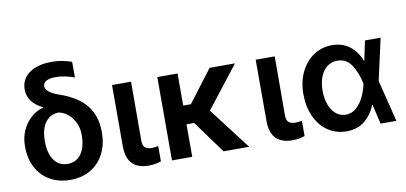

<svg xmlns="http://www.w3.org/2000/svg" viewBox="-70 -965 2546 1203"><g transform="rotate(-10 1203.0 -364.0)"><path d="M303.7 -739.3Q337.9 -739.3 367.7 -733.9Q397.5 -728.5 431.6 -716.8V-617.2Q406.2 -627 374.3 -633.8Q342.3 -640.6 311.5 -640.6Q272.9 -640.6 252.7 -628.9Q232.4 -617.2 232.4 -596.7Q232.4 -557.6 317.4 -528.3Q430.2 -489.7 484.1 -422.4Q538.1 -355 538.1 -256.8V-247.1Q538.1 -172.9 508.3 -114.5Q478.5 -56.2 423.1 -23.2Q367.7 9.8 293.9 9.8Q219.7 9.8 164.1 -22.5Q108.4 -54.7 78.6 -111.8Q48.8 -168.9 48.8 -242.2V-251Q48.8 -302.2 69.3 -347.7Q89.8 -393.1 124.8 -424.1Q159.7 -455.1 202.1 -465.8V-468.8Q156.7 -490.2 132.6 -522.9Q108.4 -555.7 108.4 -597.7Q108.4 -640.6 132.1 -672.6Q155.8 -704.6 199.7 -721.9Q243.7 -739.3 303.7 -739.3ZM293.9 -91.8Q332 -91.8 358.4 -112.5Q384.8 -133.3 397.9 -169.7Q411.1 -206.1 411.1 -252.9V-260.7Q411.1 -296.4 396.2 -330.3Q381.3 -364.3 354.5 -388.2Q327.6 -412.1 293.9 -418.9Q256.3 -418.9 229.7 -398.2Q203.1 -377.4 189.9 -341.6Q176.8 -305.7 176.8 -260.7V-252.9Q176.8 -206.1 189.9 -169.7Q203.1 -133.3 229.5 -112.5Q255.9 -91.8 293.9 -91.8Z M773.4 -530.3 772.5 -154.3Q772.5 -123 787.4 -110.8Q802.2 -98.6 830.1 -98.6Q846.7 -98.6 871.1 -103.5V-5.9Q833 6.8 790 6.8Q724.6 6.8 688.5 -29.1Q652.3 -64.9 652.3 -142.6V-530.3Z M1069.3 -326.2H1118.2L1273.4 -530.3H1434.6L1228.5 -265.6L1431.6 0H1268.6L1117.7 -207H1069.3V0H940.4V-530.3H1069.3Z M1687.5 -530.3 1686.5 -154.3Q1686.5 -123 1701.4 -110.8Q1716.3 -98.6 1744.1 -98.6Q1760.7 -98.6 1785.2 -103.5V-5.9Q1747.1 6.8 1704.1 6.8Q1638.7 6.8 1602.5 -29.1Q1566.4 -64.9 1566.4 -142.6V-530.3Z M1823.2 -265.6Q1823.2 -344.2 1853.3 -406.2Q1883.3 -468.3 1935.5 -502.7Q1987.8 -537.1 2052.7 -537.1Q2117.7 -537.1 2163.8 -502Q2210 -466.8 2233.4 -405.3H2235.4L2261.7 -530.3H2361.3L2302.2 -265.1L2368.2 0H2267.6L2238.3 -125H2236.3Q2210.9 -62.5 2164.8 -25.9Q2118.7 10.7 2050.8 10.7Q1984.4 10.7 1932.6 -24.2Q1880.9 -59.1 1852.1 -122.1Q1823.2 -185.1 1823.2 -265.6ZM2063.5 -92.8Q2102.5 -92.8 2131.8 -119.6Q2161.1 -146.5 2179.2 -185.5Q2197.3 -224.6 2205.1 -263.7L2205.6 -265.1L2205.1 -266.6Q2191.4 -334.5 2159.2 -385Q2127 -435.5 2068.4 -435.5Q2031.2 -435.5 2003.4 -414.1Q1975.6 -392.6 1960.4 -354Q1945.3 -315.4 1945.3 -265.6Q1945.3 -215.8 1960 -176.5Q1974.6 -137.2 2001.5 -115Q2028.3 -92.8 2063.5 -92.8Z"/></g></svg>

Font: WEMIX Pretendard SemiBold
Style: Regular
Weight: 600
Designer: Base glyphs from Inter by Rasmus Andersson; Hangeul glyphs from Noto Sans CJK(Source Han Sans) by Jang Soo-young and Kan
Foundry: Kil Hyung-jin
Version: Version 1.000